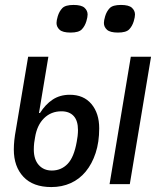

<svg xmlns="http://www.w3.org/2000/svg" viewBox="-20 -746 640 778"><path d="M188 12Q114 12 75 -29.5Q36 -71 36 -140Q36 -158 38 -177.5Q40 -197 45 -224L94 -516H176L138 -288H142Q164 -323 193.5 -342.5Q223 -362 263 -362Q319 -362 350.5 -324.5Q382 -287 382 -226Q382 -170 367.5 -126Q353 -82 327.5 -51Q302 -20 266.5 -4Q231 12 188 12ZM190 -55Q228 -55 254 -82Q280 -109 291 -172Q293 -181 294.5 -194.5Q296 -208 296 -219Q296 -257 278.5 -276Q261 -295 229 -295Q187 -295 158.5 -267Q130 -239 122 -189Q120 -180 118.5 -167Q117 -154 117 -140Q117 -100 137 -77.5Q157 -55 190 -55ZM510 -516H592L506 0H424ZM266 -614Q234 -614 221.5 -625.5Q209 -637 209 -653Q209 -663 214 -680Q220 -700 232.5 -713Q245 -726 278 -726Q310 -726 322.5 -714.5Q335 -703 335 -687Q335 -677 330 -660Q324 -640 311.5 -627Q299 -614 266 -614ZM458 -614Q426 -614 413.5 -625.5Q401 -637 401 -653Q401 -663 406 -680Q412 -700 424.5 -713Q437 -726 470 -726Q502 -726 514.5 -714.5Q527 -703 527 -687Q527 -677 522 -660Q516 -640 503.5 -627Q491 -614 458 -614Z"/></svg>

Font: IBM Plex Mono Text
Style: Italic
Weight: 450
Italic angle: -9°
Monospace: yes
Designer: Mike Abbink, Paul van der Laan, Pieter van Rosmalen
Foundry: Bold Monday
Version: Version 2.1